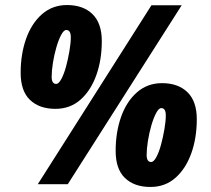

<svg xmlns="http://www.w3.org/2000/svg" viewBox="-20 -729 838 762"><path d="M62 -440Q62 -514 83.5 -575Q105 -636 146.5 -672.5Q188 -709 246 -709Q310 -709 347 -673Q384 -637 384 -566Q384 -491 362 -430Q340 -369 299 -333Q258 -297 200 -297Q136 -297 99 -332.5Q62 -368 62 -440ZM243 -610Q233 -610 222.5 -590Q212 -570 203.5 -540.5Q195 -511 190 -479.5Q185 -448 185 -424Q185 -396 203 -396Q213 -396 223.5 -415.5Q234 -435 242 -464.5Q250 -494 255.5 -526Q261 -558 261 -581Q261 -610 243 -610ZM249 2H130L581 -708H701ZM439 -130Q439 -204 460.5 -265Q482 -326 523.5 -362.5Q565 -399 623 -399Q687 -399 724 -363Q761 -327 761 -256Q761 -181 739 -120Q717 -59 676 -23Q635 13 577 13Q513 13 476 -22.5Q439 -58 439 -130ZM620 -300Q610 -300 599.5 -280Q589 -260 580.5 -230.5Q572 -201 567 -169.5Q562 -138 562 -114Q562 -86 580 -86Q590 -86 600.5 -105.5Q611 -125 619 -154.5Q627 -184 632.5 -216Q638 -248 638 -271Q638 -300 620 -300Z"/></svg>

Font: Georama Semi Condensed Black
Style: Italic
Weight: 900
Width: 4
Italic angle: -9°
Designer: Jean-Baptiste Levee
Foundry: Production Type
Version: Version 1.000